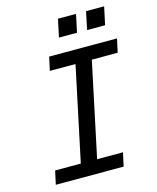

<svg xmlns="http://www.w3.org/2000/svg" viewBox="-129 -979 876 1069"><g transform="rotate(-15 309.0 -445.0)"><path d="M58 0 75 -78H223L338 -621H190L207 -699H598L581 -621H432L317 -78H466L449 0ZM309 -890H413L391 -787H287ZM471 -890H575L553 -787H449Z"/></g></svg>

Font: Fragment Mono
Style: Italic
Weight: 400
Italic angle: -12°
Designer: Wei Huang based on Nimbus Sans by URW Studio, based on Helvetica by Max Miedinger.
Foundry: Wei Huang
Version: Version 1.011; ttfautohint (v1.8.4.7-5d5b)